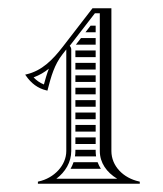

<svg xmlns="http://www.w3.org/2000/svg" viewBox="-20 -700 393 464"><path d="M162.2 -578V-562H211.2V-578ZM162.2 -548V-532H211.2V-548ZM162.2 -518V-502H211.2V-518ZM162.2 -488V-472H211.2V-488ZM162.2 -458V-442H211.2V-458ZM162.2 -428V-412H211.2V-428ZM162.2 -398V-382H211.2V-398ZM162.2 -368V-352H211.2V-368ZM162.2 -338V-335C162.2 -330.6 161.8 -326.3 161.1 -322H212.2C211.6 -326.2 211.2 -330.6 211.2 -335V-338ZM157.7 -308C155.8 -302.4 153.4 -297 150.5 -292H223.8C220.6 -297.1 217.9 -302.4 215.9 -308ZM211.2 -638H198.9C194.7 -632.7 190.6 -627.3 186.5 -622H211.2ZM211.2 -608H175.7C171.6 -602.7 167.4 -597.3 163.3 -592H211.2ZM140.2 -580.5V-335C140.2 -300.5 111 -269.6 73.2 -261.4L71.6 -261V-256H317.8V-261L316.2 -261.4C277.5 -269.8 249.2 -299.1 249.2 -335V-680H203.5L132.1 -587.5C107 -555 81.4 -529.1 43.7 -520.3L40.9 -519.7L42.5 -517.3C55.1 -498.9 71.3 -486.3 92.8 -481.4L94.7 -481L95.1 -482.9C103.6 -515.5 111.2 -543.4 131.1 -568.9ZM98.1 -534C93.4 -522 89.1 -507.2 86.1 -495.9C75.9 -499.9 67.6 -506.2 61.2 -513C76.3 -518.7 86.9 -525.2 98.1 -534ZM148.5 -589.2 209.4 -668H221.2V-335C221.2 -306.7 237.7 -283.4 263.3 -268H116.1C137.7 -284.1 152.2 -308.1 152.2 -335V-580.5C152.2 -583.7 150.8 -586.9 148.5 -589.2Z"/></svg>

Font: SortefaxS02
Style: Medium
Weight: 500
Designer: gluk
Foundry: gluk
Version: Version 0.261